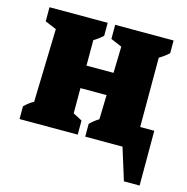

<svg xmlns="http://www.w3.org/2000/svg" viewBox="-96 -584 795 816"><g transform="rotate(15 301.5 -175.5)"><path d="M23 0V-56Q32 -65 41.5 -72.5Q51 -80 64 -87L73 -409L23 -430V-492H279V-435Q261 -418 239 -405V-293H358L361 -409L312 -430V-492H569V-436Q551 -419 527 -405V-100H589V141H520L476 0H312V-56Q328 -73 351 -87L354 -194H239V-83L279 -62V0Z"/></g></svg>

Font: Piazzolla ExtraBold
Style: Regular
Weight: 800
Designer: Juan Pablo del Peral
Foundry: Huerta Tipografica
Version: Version 1.330